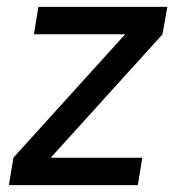

<svg xmlns="http://www.w3.org/2000/svg" viewBox="-20 -540 540 560"><path d="M6 0 19 -80 345 -440H79L92 -520H468L454 -440L128 -80H395L382 0Z"/></svg>

Font: Iosevka SS04 Medium Oblique
Style: Regular
Weight: 500
Italic angle: -9°
Monospace: yes
Designer: Belleve Invis
Foundry: Belleve Invis
Version: Version 19.0.0; ttfautohint (v1.8.4)